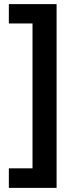

<svg xmlns="http://www.w3.org/2000/svg" viewBox="-20 -748 361 933"><path d="M23 165V70H138V-634H23V-728H255V165Z"/></svg>

Font: Noto Sans Thai Looped UI Condensed
Style: Bold
Weight: 700
Width: 3
Designer: Cadson Demak Team
Foundry: Cadson Demak Co., Ltd.
Version: Version 1.000